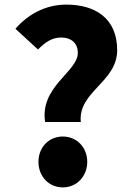

<svg xmlns="http://www.w3.org/2000/svg" viewBox="-20 -800 576 834"><path d="M176 -270H331C318 -402 489 -443 489 -582C489 -721 393 -780 268 -780C178 -780 102 -738 47 -675L145 -585C176 -616 205 -637 246 -637C287 -637 318 -615 318 -570C318 -488 152 -424 176 -270ZM253 14C314 14 359 -35 359 -97C359 -159 314 -207 253 -207C191 -207 147 -159 147 -97C147 -35 191 14 253 14Z"/></svg>

Font: Noto Sans TC Black
Style: Regular
Weight: 900
Designer: Ryoko NISHIZUKA 西塚涼子 (kana, bopomofo & ideographs); Paul D. Hunt (Latin, Greek & Cyrillic); Sandoll Communications 산돌커뮤니
Foundry: Adobe
Version: Version 2.004;hotconv 1.0.118;makeotfexe 2.5.65603